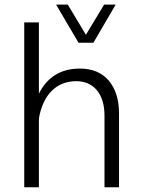

<svg xmlns="http://www.w3.org/2000/svg" viewBox="-20 -792 601 812"><path d="M312 -611.3H375L469.2 -772.5H420.4L343.3 -645L266.6 -772.5H217.3ZM144.5 -291C161.6 -391.1 218.3 -448.7 302.7 -448.7C377.4 -448.7 421.9 -393.1 421.9 -303.7V0H483.4V-312C483.4 -370.6 468.8 -417 439.9 -451.2C411.1 -484.9 370.1 -502 317.9 -502C237.8 -502 180.2 -466.8 144.5 -396V-697.3H82.5V0H144.5Z"/></svg>

Font: Estedad Light
Style: Regular
Weight: 300
Designer: Amin Abedi
Version: Version 7.3